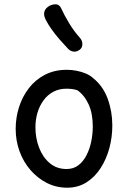

<svg xmlns="http://www.w3.org/2000/svg" viewBox="-20 -871 595 894"><path d="M291 -546Q314 -546 337 -541.5Q360 -537 380 -528.5Q400 -520 414 -507Q460 -470 481.5 -411Q503 -352 503 -287Q503 -232 489 -180.5Q475 -129 448 -87.5Q421 -46 382 -21.5Q343 3 293 3Q242 3 198.5 -19Q155 -41 122 -79Q89 -117 71 -166.5Q53 -216 53 -271Q53 -323 68.5 -372Q84 -421 114.5 -460.5Q145 -500 189.5 -523Q234 -546 291 -546ZM145 -278Q145 -228 162 -183.5Q179 -139 211.5 -111.5Q244 -84 290 -84Q322 -84 345 -101.5Q368 -119 383 -148.5Q398 -178 405 -213Q412 -248 412 -282Q412 -343 392.5 -385.5Q373 -428 340 -451Q327 -455 314.5 -456.5Q302 -458 289 -458Q255 -458 228 -443.5Q201 -429 182.5 -403.5Q164 -378 154.5 -346Q145 -314 145 -278ZM352 -640Q336 -628 320.5 -631Q305 -634 294 -647Q276 -666 256 -689Q236 -712 219.5 -735.5Q203 -759 193 -779Q183 -798 186 -813.5Q189 -829 203 -839Q217 -850 237 -851Q257 -852 267 -828Q278 -803 301 -764.5Q324 -726 352 -695Q363 -683 363.5 -666.5Q364 -650 352 -640Z"/></svg>

Font: Playpen Sans Arabic
Style: Regular
Weight: 400
Designer: Azza Alameddine, Laura Meseguer, Veronika Burian, José Scaglione
Foundry: TypeTogether
Version: Version 2.000